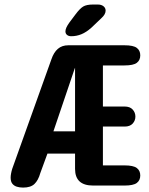

<svg xmlns="http://www.w3.org/2000/svg" viewBox="-20 -819 659 848"><path d="M391 0.5Q311.5 0.5 311.5 -73V-140.5H189.5L158 -54.5Q149 -22.5 132.2 -6.5Q115.5 9.5 82 9.5Q66.5 9.5 54 5.5Q41.5 1.5 34.2 -8Q27 -17.5 27 -34.5Q27 -42.5 28.8 -52.2Q30.5 -62 34 -73.5L207 -557Q217.5 -588 235.8 -603.5Q254 -619 281.5 -619H530Q569 -619 584.2 -607.5Q599.5 -596 599.5 -574.5Q599.5 -553 584.2 -541.5Q569 -530 530 -530H434.5V-348.5H530.5Q554 -348.5 566 -335.2Q578 -322 578 -304Q578 -286.5 566 -273.2Q554 -260 530.5 -260H434.5V-88.5H530Q569 -88.5 584.2 -77Q599.5 -65.5 599.5 -44Q599.5 -22.5 584.2 -11Q569 0.5 530 0.5ZM216 -239H311.5V-519.5Q311 -518.5 310.5 -517.5Q310 -516.5 309.5 -515ZM294.5 -659Q283 -659 276 -664.8Q269 -670.5 269 -680.5Q269 -695.5 286.5 -719.5L313.5 -755.5Q332.5 -781 347.2 -790Q362 -799 391 -799H412Q427.5 -799 437 -791.5Q446.5 -784 446.5 -772Q446.5 -755.5 427.5 -738.5L384 -697Q361 -676.5 339.5 -667.8Q318 -659 294.5 -659Z"/></svg>

Font: Sono ExtraLight Monospace SemiBold
Style: Regular
Weight: 600
Version: Version 2.112